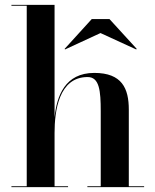

<svg xmlns="http://www.w3.org/2000/svg" viewBox="-20 -770 639 790"><path d="M27 -3.5V0H260V-3.5H204.5V-223C204.5 -312.5 221.5 -453 340.5 -453C389 -453 394.5 -396.5 394.5 -312.5V-3.5H339.5V0H573V-3.5H510V-319C510 -406 482 -470 368 -470C247.5 -470 213.5 -375 204.5 -287V-750H27V-746.5H90V-3.5ZM393.5 -634 540.5 -566.5 542.5 -569 430.5 -691.5H357.5L246 -569L247.5 -566.5Z"/></svg>

Font: Bodoni* 48pt Medium
Style: Regular
Weight: 500
Version: Version 2.3